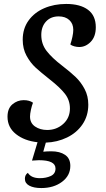

<svg xmlns="http://www.w3.org/2000/svg" viewBox="-20 -700 538 972"><path d="M336 -475Q342 -492 346.5 -513Q351 -534 351 -549Q351 -580 331 -598.5Q311 -617 277 -617Q237 -617 213 -591Q189 -565 189 -523Q189 -477 216 -442Q243 -407 294 -368Q337 -335 363.5 -309.5Q390 -284 408.5 -249Q427 -214 427 -170Q427 -114 398 -71Q369 -28 319.5 -4Q270 20 212 22L199 68Q217 66 240 66Q283 66 309.5 84Q336 102 336 140Q336 189 294 220.5Q252 252 189 252Q151 252 128.5 240Q106 228 106 205Q106 185 121 175Q138 202 182 202Q213 202 237 191Q261 180 261 153Q261 111 177 111Q166 111 142 113L170 20Q104 13 61 -21Q18 -55 18 -109Q18 -151 43 -172Q68 -193 100 -193Q129 -193 147 -180Q141 -165 136.5 -144Q132 -123 132 -110Q132 -77 157.5 -59.5Q183 -42 219 -42Q266 -42 300 -72.5Q334 -103 334 -151Q334 -193 308.5 -225.5Q283 -258 233 -297Q185 -335 159.5 -358.5Q134 -382 114.5 -417.5Q95 -453 95 -499Q95 -555 124.5 -596Q154 -637 204 -658.5Q254 -680 315 -680Q386 -680 425.5 -650.5Q465 -621 465 -562Q465 -515 439.5 -488.5Q414 -462 381 -462Q369 -462 356 -465.5Q343 -469 336 -475Z"/></svg>

Font: Sansita Light Italic
Style: Regular
Weight: 300
Italic angle: -11°
Designer: Pablo Cosgaya
Foundry: Omnibus-Type
Version: Version 1.006